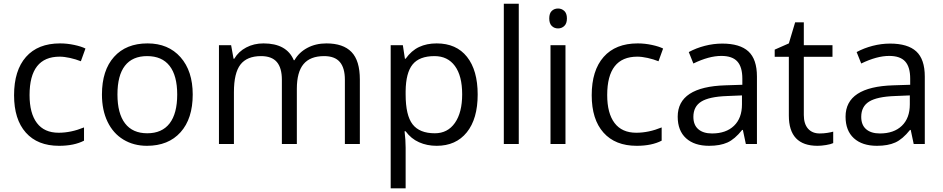

<svg xmlns="http://www.w3.org/2000/svg" viewBox="-20 -780 5110 1040"><path d="M299.8 9.8Q183.6 9.8 119.9 -61.8Q56.2 -133.3 56.2 -264.2Q56.2 -398.4 120.8 -471.7Q185.5 -544.9 305.2 -544.9Q343.8 -544.9 382.3 -536.6Q420.9 -528.3 442.9 -517.1L418 -448.2Q391.1 -459 359.4 -466.1Q327.6 -473.1 303.2 -473.1Q140.1 -473.1 140.1 -265.1Q140.1 -166.5 179.9 -113.8Q219.7 -61 297.9 -61Q364.7 -61 435.1 -89.8V-18.1Q381.3 9.8 299.8 9.8Z M1023.9 -268.1Q1023.9 -137.2 958 -63.7Q892.1 9.8 775.9 9.8Q704.1 9.8 648.4 -23.9Q592.8 -57.6 562.5 -120.6Q532.2 -183.6 532.2 -268.1Q532.2 -398.9 597.7 -471.9Q663.1 -544.9 779.3 -544.9Q891.6 -544.9 957.8 -470.2Q1023.9 -395.5 1023.9 -268.1ZM616.2 -268.1Q616.2 -165.5 657.2 -111.8Q698.2 -58.1 777.8 -58.1Q857.4 -58.1 898.7 -111.6Q939.9 -165 939.9 -268.1Q939.9 -370.1 898.7 -423.1Q857.4 -476.1 776.9 -476.1Q697.3 -476.1 656.7 -423.8Q616.2 -371.6 616.2 -268.1Z M1848.1 0V-348.1Q1848.1 -412.1 1820.8 -444.1Q1793.5 -476.1 1735.8 -476.1Q1660.2 -476.1 1624 -432.6Q1587.9 -389.2 1587.9 -298.8V0H1506.8V-348.1Q1506.8 -412.1 1479.5 -444.1Q1452.1 -476.1 1394 -476.1Q1317.9 -476.1 1282.5 -430.4Q1247.1 -384.8 1247.1 -280.8V0H1166V-535.2H1231.9L1245.1 -461.9H1249Q1272 -501 1313.7 -522.9Q1355.5 -544.9 1407.2 -544.9Q1532.7 -544.9 1571.3 -454.1H1575.2Q1599.1 -496.1 1644.5 -520.5Q1689.9 -544.9 1748 -544.9Q1838.9 -544.9 1884 -498.3Q1929.2 -451.7 1929.2 -349.1V0Z M2345.2 9.8Q2293 9.8 2249.8 -9.5Q2206.5 -28.8 2177.2 -68.8H2171.4Q2177.2 -22 2177.2 20V240.2H2096.2V-535.2H2162.1L2173.3 -461.9H2177.2Q2208.5 -505.9 2250 -525.4Q2291.5 -544.9 2345.2 -544.9Q2451.7 -544.9 2509.5 -472.2Q2567.4 -399.4 2567.4 -268.1Q2567.4 -136.2 2508.5 -63.2Q2449.7 9.8 2345.2 9.8ZM2333.5 -476.1Q2251.5 -476.1 2214.8 -430.7Q2178.2 -385.3 2177.2 -286.1V-268.1Q2177.2 -155.3 2214.8 -106.7Q2252.4 -58.1 2335.4 -58.1Q2404.8 -58.1 2444.1 -114.3Q2483.4 -170.4 2483.4 -269Q2483.4 -369.1 2444.1 -422.6Q2404.8 -476.1 2333.5 -476.1Z M2790 0H2709V-759.8H2790Z M3043 0H2961.9V-535.2H3043ZM2955.1 -680.2Q2955.1 -708 2968.8 -720.9Q2982.4 -733.9 3002.9 -733.9Q3022.5 -733.9 3036.6 -720.7Q3050.8 -707.5 3050.8 -680.2Q3050.8 -652.8 3036.6 -639.4Q3022.5 -626 3002.9 -626Q2982.4 -626 2968.8 -639.4Q2955.1 -652.8 2955.1 -680.2Z M3428.7 9.8Q3312.5 9.8 3248.8 -61.8Q3185.1 -133.3 3185.1 -264.2Q3185.1 -398.4 3249.8 -471.7Q3314.5 -544.9 3434.1 -544.9Q3472.7 -544.9 3511.2 -536.6Q3549.8 -528.3 3571.8 -517.1L3546.9 -448.2Q3520 -459 3488.3 -466.1Q3456.5 -473.1 3432.1 -473.1Q3269 -473.1 3269 -265.1Q3269 -166.5 3308.8 -113.8Q3348.6 -61 3426.8 -61Q3493.7 -61 3564 -89.8V-18.1Q3510.3 9.8 3428.7 9.8Z M4020 0 4003.9 -76.2H4000Q3960 -25.9 3920.2 -8.1Q3880.4 9.8 3820.8 9.8Q3741.2 9.8 3696 -31.2Q3650.9 -72.3 3650.9 -147.9Q3650.9 -310.1 3910.2 -317.9L4001 -320.8V-354Q4001 -417 3973.9 -447Q3946.8 -477.1 3887.2 -477.1Q3820.3 -477.1 3735.8 -436L3710.9 -498Q3750.5 -519.5 3797.6 -531.7Q3844.7 -543.9 3892.1 -543.9Q3987.8 -543.9 4033.9 -501.5Q4080.1 -459 4080.1 -365.2V0ZM3836.9 -57.1Q3912.6 -57.1 3955.8 -98.6Q3999 -140.1 3999 -214.8V-263.2L3918 -259.8Q3821.3 -256.3 3778.6 -229.7Q3735.8 -203.1 3735.8 -147Q3735.8 -103 3762.5 -80.1Q3789.1 -57.1 3836.9 -57.1Z M4419.9 -57.1Q4441.4 -57.1 4461.4 -60.3Q4481.4 -63.5 4493.2 -66.9V-4.9Q4480 1.5 4454.3 5.6Q4428.7 9.8 4408.2 9.8Q4252.9 9.8 4252.9 -153.8V-472.2H4176.3V-511.2L4252.9 -544.9L4287.1 -659.2H4334V-535.2H4489.3V-472.2H4334V-157.2Q4334 -108.9 4356.9 -83Q4379.9 -57.1 4419.9 -57.1Z M4929.2 0 4913.1 -76.2H4909.2Q4869.1 -25.9 4829.3 -8.1Q4789.6 9.8 4730 9.8Q4650.4 9.8 4605.2 -31.2Q4560.1 -72.3 4560.1 -147.9Q4560.1 -310.1 4819.3 -317.9L4910.2 -320.8V-354Q4910.2 -417 4883.1 -447Q4856 -477.1 4796.4 -477.1Q4729.5 -477.1 4645 -436L4620.1 -498Q4659.7 -519.5 4706.8 -531.7Q4753.9 -543.9 4801.3 -543.9Q4897 -543.9 4943.1 -501.5Q4989.3 -459 4989.3 -365.2V0ZM4746.1 -57.1Q4821.8 -57.1 4865 -98.6Q4908.2 -140.1 4908.2 -214.8V-263.2L4827.1 -259.8Q4730.5 -256.3 4687.7 -229.7Q4645 -203.1 4645 -147Q4645 -103 4671.6 -80.1Q4698.2 -57.1 4746.1 -57.1Z"/></svg>

Font: f0_51640 
Style: Regular
Weight: 400
Foundry: Ascender Corporation
Version: Version 1.10